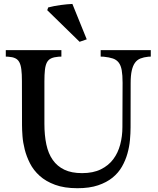

<svg xmlns="http://www.w3.org/2000/svg" viewBox="-20 -969 811 988"><path d="M228 -930.7Q242.2 -934.6 258.8 -937.7Q275.4 -940.9 292 -943.1Q308.6 -945.3 324.2 -946.8Q339.8 -948.2 352.5 -948.7L426.3 -766.6L389.6 -753.9L223.1 -916.5ZM295.9 -710.9V-677.7L281.2 -677.2Q257.8 -675.3 243.4 -668.7Q229 -662.1 221.4 -647.7Q213.9 -633.3 211.2 -609.6Q208.5 -585.9 208.5 -549.8V-332Q208.5 -272.9 218.5 -225.8Q228.5 -178.7 251.5 -146Q274.4 -113.3 311.3 -95.7Q348.1 -78.1 402.3 -78.1Q459.5 -78.1 499 -97.7Q538.6 -117.2 563 -149.9Q587.4 -182.6 598.6 -225.3Q609.9 -268.1 609.9 -314.9L610.8 -543Q610.8 -582.5 606.4 -607.4Q602.1 -632.3 590.8 -647Q579.6 -661.6 560.8 -668Q542 -674.3 513.7 -677.2L498 -677.7V-710.9H755.9V-677.7L743.2 -677.2Q719.7 -674.8 702.6 -668Q685.5 -661.1 674.6 -646Q663.6 -630.9 658 -605.7Q652.3 -580.6 652.3 -541L651.9 -313.5Q651.9 -283.2 648.7 -248.3Q645.5 -213.4 635.7 -178.7Q626 -144 607.7 -111.8Q589.4 -79.6 559.1 -54.9Q528.8 -30.3 484.6 -15.4Q440.4 -0.5 378.4 -0.5Q311 -0.5 263.4 -18.1Q215.8 -35.6 184.1 -64.2Q152.3 -92.8 134.3 -128.4Q116.2 -164.1 107.2 -200Q98.1 -235.8 95.7 -268.8Q93.3 -301.8 93.3 -324.2L92.8 -552.2Q92.8 -588.4 89.8 -611.8Q86.9 -635.3 79.3 -649.2Q71.8 -663.1 58.1 -669.4Q44.4 -675.8 22.5 -677.2L9.8 -677.7V-710.9Z"/></svg>

Font: VarendraSemibold
Style: Regular
Weight: 600
Designer: Jacob Thomas
Foundry: Bangla Type Foundry
Version: Version 1.008